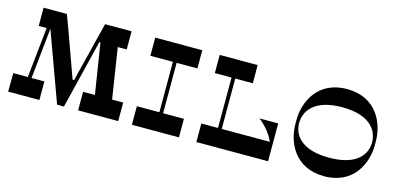

<svg xmlns="http://www.w3.org/2000/svg" viewBox="-65 -1095 3085 1490"><g transform="rotate(15 1478.0 -350.0)"><path d="M835 -149 772 -554H844V-700H631L511 -219H499L378 -554L374 -566L358 -609L324 -700H137V-554H201L158 -149H41L40 0H291V-149H188L230 -554H231L433 0H488L624 -554H633L697 -149H602V0H924V-149Z M1412 -554V-700H1034V-554H1215V-149H1034V0H1412V-149H1245V-554Z M1978 -304C2026 -266 2075 -213 2102 -149H1716V-554H1857V-700H1552V-554H1686V-149H1552V0H2128V-304Z M2896 -366C2896 -506 2817 -700 2577 -700C2337 -700 2258 -506 2258 -366V-334C2258 -194 2337 0 2577 0C2817 0 2896 -194 2896 -334ZM2577 -149C2350 -149 2284 -257 2284 -349C2284 -443 2350 -554 2577 -554C2804 -554 2870 -443 2870 -349C2870 -257 2804 -149 2577 -149Z"/></g></svg>

Font: Space Cowgirl Bold
Style: Regular
Weight: 700
Designer: Valery Marier
Foundry: Valery Marier
Version: Version 1.000;hotconv 1.0.109;makeotfexe 2.5.65596